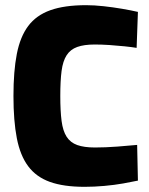

<svg xmlns="http://www.w3.org/2000/svg" viewBox="-20 -710 577 742"><path d="M307 12Q226 12 173 -7Q120 -26 89 -67.5Q58 -109 45 -176Q32 -243 32 -339Q32 -435 45 -501.5Q58 -568 89 -609.5Q120 -651 174.5 -670.5Q229 -690 313 -690Q344 -690 380.5 -686Q417 -682 452 -676Q487 -670 513 -664L508 -525Q490 -528 461.5 -531Q433 -534 403 -536Q373 -538 346 -538Q305 -538 278.5 -528.5Q252 -519 237.5 -496.5Q223 -474 218 -436Q213 -398 213 -339Q213 -281 218 -242.5Q223 -204 237.5 -181.5Q252 -159 278.5 -149.5Q305 -140 347 -140Q387 -140 433.5 -143.5Q480 -147 510 -150L513 -12Q490 -7 456 -1Q422 5 383 8.5Q344 12 307 12Z"/></svg>

Font: Cairo Play Black
Style: Regular
Weight: 900
Version: Version 3.119